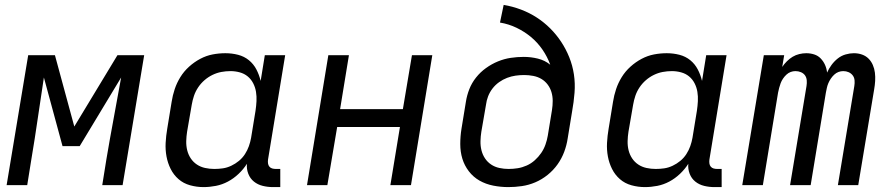

<svg xmlns="http://www.w3.org/2000/svg" viewBox="-20 -755 3640 783"><path d="M7 0 95 -530H204L283 -239L459 -530H568L480 0H397L414 -106Q428 -189 443.5 -272Q459 -355 474 -439L305 -159H235L159 -439Q146 -355 134 -272Q122 -189 108 -106L91 0Z M810 8Q810 8 810 8Q810 8 810 8Q782 8 755 0.5Q728 -7 708 -24.5Q688 -42 676 -66Q664 -90 659 -117Q654 -144 655.5 -172.5Q657 -201 662 -230L680 -340Q684 -366 692.5 -391.5Q701 -417 715.5 -440.5Q730 -464 751 -483Q772 -502 796.5 -515Q821 -528 847 -533Q873 -538 899 -538Q926 -538 951 -531.5Q976 -525 995 -509.5Q1014 -494 1025.5 -472Q1037 -450 1043 -425L1060 -530H1143L1073 -104Q1072 -96 1073 -88.5Q1074 -81 1078.5 -75.5Q1083 -70 1090 -68Q1097 -66 1105 -66H1123V8H1093Q1072 8 1051.5 3Q1031 -2 1015.5 -14.5Q1000 -27 992.5 -46.5Q985 -66 987 -87Q973 -65 953 -46Q933 -27 909.5 -14.5Q886 -2 860.5 3Q835 8 810 8ZM854 -66Q872 -66 889 -68.5Q906 -71 923 -79Q940 -87 954.5 -99Q969 -111 979 -126.5Q989 -142 995 -159Q1001 -176 1004 -193L1022 -303Q1025 -323 1026 -342.5Q1027 -362 1024 -380.5Q1021 -399 1012.5 -415.5Q1004 -432 990 -443.5Q976 -455 957.5 -460Q939 -465 920 -465Q901 -465 882.5 -461.5Q864 -458 846.5 -449.5Q829 -441 814 -428Q799 -415 788 -398.5Q777 -382 771 -364Q765 -346 762 -328L743 -218Q740 -199 739.5 -179.5Q739 -160 743.5 -142Q748 -124 758 -109Q768 -94 783 -84Q798 -74 816.5 -70Q835 -66 854 -66Z M1232 0 1319 -530H1403L1367 -310H1623L1660 -530H1743L1656 0H1572L1611 -237H1355L1315 0Z M2053 8Q2022 8 1991.5 2Q1961 -4 1935.5 -18.5Q1910 -33 1892 -56.5Q1874 -80 1865.5 -108Q1857 -136 1857 -167.5Q1857 -199 1862 -230L1880 -340Q1884 -366 1894 -391.5Q1904 -417 1921.5 -439Q1939 -461 1962 -477.5Q1985 -494 2010.5 -504.5Q2036 -515 2062.5 -519Q2089 -523 2116 -523Q2145 -523 2173.5 -516Q2202 -509 2224 -491Q2212 -524 2192 -553Q2172 -582 2145.5 -604Q2119 -626 2087 -641.5Q2055 -657 2019 -663L2034 -735Q2070 -729 2104.5 -716Q2139 -703 2169 -683.5Q2199 -664 2224 -639Q2249 -614 2268.5 -584.5Q2288 -555 2301.5 -521.5Q2315 -488 2320.5 -451.5Q2326 -415 2323 -376.5Q2320 -338 2313 -300L2295 -190Q2291 -163 2281 -136Q2271 -109 2254 -85Q2237 -61 2213.5 -42Q2190 -23 2163 -11.5Q2136 0 2108 4Q2080 8 2053 8ZM2054 -66Q2073 -66 2091.5 -69Q2110 -72 2128 -80Q2146 -88 2161 -101.5Q2176 -115 2187 -131Q2198 -147 2204.5 -165.5Q2211 -184 2214 -202L2231 -306Q2234 -325 2234 -343.5Q2234 -362 2229 -379Q2224 -396 2213.5 -410Q2203 -424 2188 -433Q2173 -442 2154.5 -445.5Q2136 -449 2118 -449Q2118 -449 2117.5 -449Q2117 -449 2117 -449Q2100 -449 2082.5 -446.5Q2065 -444 2048 -437.5Q2031 -431 2015.5 -420Q2000 -409 1988.5 -394Q1977 -379 1970.5 -362Q1964 -345 1962 -328L1943 -218Q1940 -199 1939.5 -179.5Q1939 -160 1943.5 -142Q1948 -124 1958 -109Q1968 -94 1983 -84Q1998 -74 2016.5 -70Q2035 -66 2054 -66Z M2610 8Q2610 8 2610 8Q2610 8 2610 8Q2582 8 2555 0.5Q2528 -7 2508 -24.5Q2488 -42 2476 -66Q2464 -90 2459 -117Q2454 -144 2455.5 -172.5Q2457 -201 2462 -230L2480 -340Q2484 -366 2492.5 -391.5Q2501 -417 2515.5 -440.5Q2530 -464 2551 -483Q2572 -502 2596.5 -515Q2621 -528 2647 -533Q2673 -538 2699 -538Q2726 -538 2751 -531.5Q2776 -525 2795 -509.5Q2814 -494 2825.5 -472Q2837 -450 2843 -425L2860 -530H2943L2873 -104Q2872 -96 2873 -88.5Q2874 -81 2878.5 -75.5Q2883 -70 2890 -68Q2897 -66 2905 -66H2923V8H2893Q2872 8 2851.5 3Q2831 -2 2815.5 -14.5Q2800 -27 2792.5 -46.5Q2785 -66 2787 -87Q2773 -65 2753 -46Q2733 -27 2709.5 -14.5Q2686 -2 2660.5 3Q2635 8 2610 8ZM2654 -66Q2672 -66 2689 -68.5Q2706 -71 2723 -79Q2740 -87 2754.5 -99Q2769 -111 2779 -126.5Q2789 -142 2795 -159Q2801 -176 2804 -193L2822 -303Q2825 -323 2826 -342.5Q2827 -362 2824 -380.5Q2821 -399 2812.5 -415.5Q2804 -432 2790 -443.5Q2776 -455 2757.5 -460Q2739 -465 2720 -465Q2701 -465 2682.5 -461.5Q2664 -458 2646.5 -449.5Q2629 -441 2614 -428Q2599 -415 2588 -398.5Q2577 -382 2571 -364Q2565 -346 2562 -328L2543 -218Q2540 -199 2539.5 -179.5Q2539 -160 2543.5 -142Q2548 -124 2558 -109Q2568 -94 2583 -84Q2598 -74 2616.5 -70Q2635 -66 2654 -66Z M3007 0 3095 -530H3178L3170 -482Q3178 -494 3189 -505Q3200 -516 3212.5 -523.5Q3225 -531 3239.5 -534.5Q3254 -538 3268 -538Q3285 -538 3300.5 -533Q3316 -528 3327 -516.5Q3338 -505 3344.5 -490.5Q3351 -476 3353 -459Q3360 -475 3371 -490Q3382 -505 3396.5 -516.5Q3411 -528 3428.5 -533Q3446 -538 3462 -538Q3480 -538 3495.5 -532.5Q3511 -527 3522 -516Q3533 -505 3539.5 -490Q3546 -475 3548 -458.5Q3550 -442 3549 -425Q3548 -408 3545 -391L3480 0H3397L3464 -404Q3466 -416 3465 -427.5Q3464 -439 3457.5 -447.5Q3451 -456 3441 -460.5Q3431 -465 3419 -465Q3409 -465 3399.5 -461.5Q3390 -458 3382 -450.5Q3374 -443 3368 -434Q3362 -425 3358 -415.5Q3354 -406 3352 -396.5Q3350 -387 3348 -377L3286 0H3202L3269 -404Q3271 -416 3270 -427.5Q3269 -439 3263 -447.5Q3257 -456 3246.5 -460.5Q3236 -465 3224 -465Q3214 -465 3204.5 -461.5Q3195 -458 3187 -450.5Q3179 -443 3173 -434Q3167 -425 3163.5 -415.5Q3160 -406 3157.5 -396.5Q3155 -387 3153 -377L3091 0Z"/></svg>

Font: Iosevka Curly Extended
Style: Italic
Weight: 400
Width: 7
Italic angle: -9°
Monospace: yes
Designer: Belleve Invis
Foundry: Belleve Invis
Version: Version 11.1.0; ttfautohint (v1.8.3)